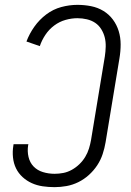

<svg xmlns="http://www.w3.org/2000/svg" viewBox="-20 -763 540 791"><path d="M205 8Q180 8 156 4.5Q132 1 111 -8.5Q90 -18 73 -33.5Q56 -49 46 -69.5Q36 -90 33.5 -114.5Q31 -139 35 -163Q35 -165 35.5 -166.5Q36 -168 36 -169H97Q97 -168 96.5 -167Q96 -166 96 -165Q92 -140 97.5 -116.5Q103 -93 118.5 -77Q134 -61 157 -54Q180 -47 205 -47Q223 -47 241 -50.5Q259 -54 276 -63.5Q293 -73 307 -86.5Q321 -100 331 -116.5Q341 -133 346.5 -151Q352 -169 355 -186L412 -531Q415 -551 415.5 -571Q416 -591 411.5 -609Q407 -627 397 -643Q387 -659 372 -669Q357 -679 338 -683.5Q319 -688 299 -688Q275 -688 250 -681Q225 -674 203.5 -658Q182 -642 167 -619.5Q152 -597 144 -573L89 -592Q101 -624 121.5 -653Q142 -682 170.5 -703.5Q199 -725 232.5 -734Q266 -743 299 -743Q328 -743 355.5 -737.5Q383 -732 406 -718Q429 -704 445 -682.5Q461 -661 469 -635Q477 -609 477 -580Q477 -551 472 -522L415 -177Q411 -153 403 -128.5Q395 -104 380.5 -82Q366 -60 346 -42Q326 -24 302.5 -12.5Q279 -1 254 3.5Q229 8 205 8Z"/></svg>

Font: Iosevka SS04 Light
Style: Italic
Weight: 300
Italic angle: -9°
Monospace: yes
Designer: Belleve Invis
Foundry: Belleve Invis
Version: Version 19.0.0; ttfautohint (v1.8.4)